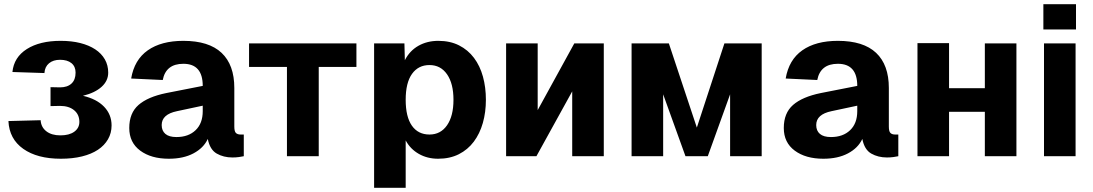

<svg xmlns="http://www.w3.org/2000/svg" viewBox="-20 -742 5194 912"><path d="M269 12Q157 12 90.5 -35Q24 -82 20 -167L173 -171Q175 -138 200 -118.5Q225 -99 267 -99Q309 -99 333 -116.5Q357 -134 357 -163Q357 -198 332 -218.5Q307 -239 265 -239L220 -238V-328L265 -327Q300 -327 319.5 -345Q339 -363 339 -397Q339 -426 319.5 -442Q300 -458 265 -458Q233 -458 213 -441.5Q193 -425 191 -395L39 -400Q46 -470 107.5 -509Q169 -548 268 -548Q320 -548 361.5 -537.5Q403 -527 432.5 -507.5Q462 -488 478 -460Q494 -432 494 -397Q494 -358 462.5 -329.5Q431 -301 374 -287Q439 -272 474.5 -235Q510 -198 510 -146Q510 -110 493 -80.5Q476 -51 445 -30.5Q414 -10 369.5 1Q325 12 269 12Z M782 12Q698 12 646 -26.5Q594 -65 594 -134Q594 -205 638 -243.5Q682 -282 770 -300L943 -334Q943 -439 851 -439Q768 -439 753 -362L603 -369Q618 -458 682 -503Q746 -548 851 -548Q972 -548 1032.5 -491Q1093 -434 1093 -324V-141Q1093 -118 1100.5 -110.5Q1108 -103 1123 -103H1138V0Q1130 2 1115 4Q1100 6 1084 6Q1042 6 1009.5 -12.5Q977 -31 967 -82Q947 -39 899 -13.5Q851 12 782 12ZM818 -91Q875 -91 909 -123.5Q943 -156 943 -214V-240L821 -214Q748 -199 748 -148Q748 -121 765.5 -106Q783 -91 818 -91Z M1343 0V-424H1163V-536H1673V-424H1494V0Z M1757 150V-536H1901L1903 -456Q1926 -501 1967.5 -524.5Q2009 -548 2062 -548Q2118 -548 2160.5 -526.5Q2203 -505 2231.5 -467Q2260 -429 2274 -378Q2288 -327 2288 -268Q2288 -209 2273.5 -158Q2259 -107 2230.5 -69Q2202 -31 2159.5 -9.5Q2117 12 2061 12Q2010 12 1969.5 -11Q1929 -34 1907 -75V150ZM2020 -103Q2073 -103 2103.5 -147Q2134 -191 2134 -268Q2134 -345 2103.5 -389Q2073 -433 2020 -433Q1967 -433 1937 -391Q1907 -349 1907 -268Q1907 -187 1936.5 -145Q1966 -103 2020 -103Z M2384 0V-536H2534V-219L2708 -536H2848V0H2698V-308L2528 0Z M2980 0V-536H3157L3290 -136L3421 -536H3598V0H3448V-294L3342 0H3236L3130 -294V0Z M3891 12Q3807 12 3755 -26.5Q3703 -65 3703 -134Q3703 -205 3747 -243.5Q3791 -282 3879 -300L4052 -334Q4052 -439 3960 -439Q3877 -439 3862 -362L3712 -369Q3727 -458 3791 -503Q3855 -548 3960 -548Q4081 -548 4141.5 -491Q4202 -434 4202 -324V-141Q4202 -118 4209.5 -110.5Q4217 -103 4232 -103H4247V0Q4239 2 4224 4Q4209 6 4193 6Q4151 6 4118.5 -12.5Q4086 -31 4076 -82Q4056 -39 4008 -13.5Q3960 12 3891 12ZM3927 -91Q3984 -91 4018 -123.5Q4052 -156 4052 -214V-240L3930 -214Q3857 -199 3857 -148Q3857 -121 3874.5 -106Q3892 -91 3927 -91Z M4338 0V-537H4488V-323H4658V-536H4808V0H4658V-211H4488V0Z M4939 0V-536H5089V0ZM4936 -602V-722H5091V-602Z"/></svg>

Font: Geist
Style: Bold
Weight: 400
Designer: Basement.studio, Andrés Briganti, Mateo Zaragoza
Foundry: Basement.studio, Vercel, Andrés Briganti, Guido Ferreyra, Mateo Zaragoza
Version: Version 1.401